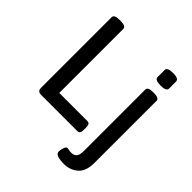

<svg xmlns="http://www.w3.org/2000/svg" viewBox="-241 -867 1242 1242"><g transform="rotate(45 380.0 -246.0)"><path d="M91 -33V-677Q91 -702 137 -702H152Q198 -702 198 -677V-92H456Q468 -92 473.5 -83.5Q479 -75 479 -56V-36Q479 -17 473.5 -8.5Q468 0 456 0H124Q107 0 99 -8Q91 -16 91 -33ZM463 176Q463 162 470 142Q477 122 488 122Q492 122 502 124.5Q512 127 527 127Q550 127 563 112.5Q576 98 576 62V-500Q576 -525 622 -525H633Q679 -525 679 -500V67Q679 144 639 178Q599 212 545 212Q508 212 485.5 204.5Q463 197 463 176ZM575 -614V-679Q575 -704 628 -704Q680 -704 680 -679V-614Q680 -589 628 -589Q575 -589 575 -614Z"/></g></svg>

Font: Asap-Medium
Style: Regular
Weight: 500
Designer: Pablo Cosgaya
Foundry: Omnibus-Type
Version: Version 2.000; ttfautohint (v1.8)